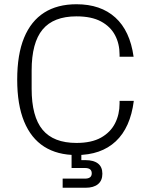

<svg xmlns="http://www.w3.org/2000/svg" viewBox="-20 -720 709 904"><path d="M340 10Q250 10 188 -29.5Q126 -69 93.5 -148Q61 -227 61 -345Q61 -464 93.5 -542.5Q126 -621 188 -660.5Q250 -700 340 -700Q454 -700 523 -637.5Q592 -575 609 -453H543V-463Q543 -514 521.5 -554.5Q500 -595 455.5 -619Q411 -643 340 -643Q232 -643 180.5 -581Q129 -519 129 -388V-302Q129 -171 180.5 -109Q232 -47 340 -47Q411 -47 455.5 -72Q500 -97 521.5 -139Q543 -181 543 -233V-245H610Q594 -119 525 -54.5Q456 10 340 10ZM275 164V121H380Q412 121 412 96Q412 71 380 71H317V-10H363V51L345 34H383Q421 34 441.5 50Q462 66 462 98Q462 130 441.5 147Q421 164 383 164Z"/></svg>

Font: Mozilla Headline ExtraLight
Style: Regular
Weight: 200
Designer: Studio DRAMA
Foundry: Studio DRAMA
Version: Version 1.000